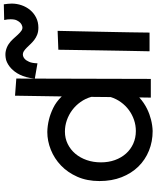

<svg xmlns="http://www.w3.org/2000/svg" viewBox="75 -882 837 1028"><g transform="rotate(-90 494.0 -368.5)"><path d="M586.9 -700.2 585 20H484.9L485.8 -42Q471.2 -28.3 455.8 -18.1Q440.4 -7.8 425 -0.2Q409.7 7.3 395 12.5Q380.4 17.6 367.2 21Q336.4 28.8 306.2 29.8Q249.5 29.8 200.7 10Q151.9 -9.8 115.7 -46.6Q79.6 -83.5 58.8 -136.2Q38.1 -189 38.1 -254.9Q38.1 -321.3 61 -373.3Q84 -425.3 121.3 -460.9Q158.7 -496.6 205.8 -515.4Q252.9 -534.2 300.8 -534.2Q333.5 -533.7 367.2 -525.4Q396 -518.6 429.2 -502.7Q462.4 -486.8 491.2 -457L495.1 -707ZM306.2 -60.1Q336.4 -60.1 365.2 -69.8Q394 -79.6 418.2 -97.4Q442.4 -115.2 460.4 -140.1Q478.5 -165 487.8 -194.8L488.8 -298.8Q480 -330.1 461.4 -356.2Q442.9 -382.3 418 -400.9Q393.1 -419.4 363.5 -429.7Q334 -439.9 303.2 -439.9Q267.1 -439.9 236.8 -425Q206.5 -410.2 184.6 -384.3Q162.6 -358.4 150.4 -323.2Q138.2 -288.1 138.2 -247.1Q138.2 -206.1 150.6 -171.9Q163.1 -137.7 185.3 -112.8Q207.5 -87.9 238.5 -74Q269.5 -60.1 306.2 -60.1Z M842.3 -479Q840.8 -409.2 839.6 -350.8Q838.4 -292.5 837.4 -244.6Q836.4 -196.8 835.7 -158.9Q835 -121.1 834.5 -92.8Q833 -25.4 833 13.2H732.9Q733.9 -39.6 735.4 -112.3Q736.3 -174.8 738 -265.1Q739.7 -355.5 741.2 -475.1ZM984.4 -767.1Q985.8 -755.9 987.1 -745.4Q988.3 -734.9 988.3 -725.1Q988.3 -697.8 979.5 -672.1Q970.7 -646.5 954.1 -626.5Q937.5 -606.4 913.6 -594.2Q889.6 -582 859.4 -582Q838.4 -582 822.5 -588.1Q806.6 -594.2 794.2 -603.8Q781.7 -613.3 771.7 -624Q761.7 -634.8 752.4 -644Q743.2 -653.3 733.9 -659.4Q724.6 -665.5 713.4 -665Q701.2 -663.6 691.9 -654.8Q683.6 -647.5 676.5 -631.6Q669.4 -615.7 668.5 -586.9L586.4 -601.1Q588.9 -626 594.5 -646Q600.1 -666 607.7 -681.4Q615.2 -696.8 624 -708.3Q632.8 -719.7 641.6 -728Q662.1 -747.1 686.5 -754.9Q713.9 -761.2 734.4 -756.6Q754.9 -752 770.8 -741.5Q786.6 -731 798.8 -717.3Q811 -703.6 821.8 -691.9Q832.5 -680.2 843 -672.9Q853.5 -665.5 865.2 -668Q876 -670.4 884.8 -678.2Q892.1 -685.1 898.2 -697Q904.3 -709 904.3 -730Q904.3 -737.8 903.6 -746.6Q902.8 -755.4 900.4 -765.1Z"/></g></svg>

Font: McLaren
Style: Regular
Weight: 400
Designer: Astigmatic (AOETI)
Foundry: Astigmatic (AOETI)
Version: Version 1.000